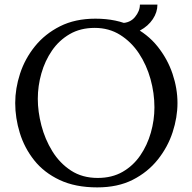

<svg xmlns="http://www.w3.org/2000/svg" viewBox="-20 -797 834 833"><path d="M402 16Q307 16 239 -16Q171 -48 128.5 -101.5Q86 -155 66 -220Q46 -285 46 -350Q46 -413 67 -477.5Q88 -542 131.5 -596Q175 -650 240.5 -683Q306 -716 394 -716Q486 -716 553 -683Q620 -650 663.5 -595.5Q707 -541 728.5 -477Q750 -413 750 -350Q750 -288 729 -223.5Q708 -159 664.5 -104.5Q621 -50 556 -17Q491 16 402 16ZM404 -25Q466 -25 512 -51.5Q558 -78 588.5 -122.5Q619 -167 634.5 -221.5Q650 -276 650 -331Q650 -393 633 -454Q616 -515 583 -565Q550 -615 501.5 -645.5Q453 -676 391 -676Q329 -676 282.5 -649Q236 -622 205.5 -577.5Q175 -533 159.5 -478.5Q144 -424 144 -368Q144 -313 159.5 -253Q175 -193 207 -141Q239 -89 288 -57Q337 -25 404 -25ZM506 -646V-697Q544 -697 565.5 -723Q587 -749 587 -777H663Q663 -744 643 -714Q623 -684 588 -665Q553 -646 506 -646Z"/></svg>

Font: Lora
Style: Regular
Weight: 400
Designer: Olga Karpushina, Alexei Vanyashin (Cyrillic)
Foundry: Cyreal
Version: Version 3.005; ttfautohint (v1.8.4.7-5d5b)